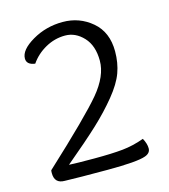

<svg xmlns="http://www.w3.org/2000/svg" viewBox="-103 -755 740 839"><g transform="rotate(-15 267.5 -335.5)"><path d="M95 -528Q57 -533 57 -561Q57 -600 119.5 -636.5Q182 -673 257.5 -673Q333 -673 389.5 -625Q446 -577 446 -490Q446 -438 430 -394Q414 -350 371.5 -298Q329 -246 275 -195.5Q221 -145 123 -63Q157 -61 237 -61Q317 -61 366 -66Q415 -71 464 -89Q478 -64 478 -42.5Q478 -21 453 -12Q415 2 280.5 2Q146 2 87 0Q41 0 41 -47Q41 -56 42 -60Q246 -249 308.5 -324Q371 -399 371 -467.5Q371 -536 335 -574.5Q299 -613 252 -613Q205 -613 163 -589.5Q121 -566 95 -528Z"/></g></svg>

Font: Overlock Mod
Style: Regular
Weight: 400
Designer: Dario Muhafara
Foundry: Dario Manuel Muhafara
Version: Version 1.001